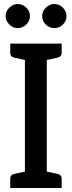

<svg xmlns="http://www.w3.org/2000/svg" viewBox="-20 -936 357 956"><path d="M104 0V-719H213V0ZM31 0V-46Q31 -56 36 -62Q41 -68 51 -70L120 -85L132 0ZM185 0 197 -85 267 -70Q276 -68 281.5 -62Q287 -56 287 -46V0ZM132 -719 120 -634 51 -649Q41 -651 36 -657Q31 -663 31 -673V-719ZM287 -719V-673Q287 -663 281.5 -657Q276 -651 267 -649L197 -634L185 -719ZM129 -856Q129 -832 111 -814Q93 -796 68 -796Q45 -796 26.5 -814Q8 -832 8 -856Q8 -880 26.5 -898Q45 -916 68 -916Q93 -916 111 -898Q129 -880 129 -856ZM311 -856Q311 -831 293 -813.5Q275 -796 250 -796Q226 -796 208 -813.5Q190 -831 190 -856Q190 -880 208.5 -898Q227 -916 250 -916Q275 -916 293 -898Q311 -880 311 -856Z"/></svg>

Font: Aleo Medium
Style: Regular
Weight: 500
Designer: Alessio Laiso
Foundry: Alessio Laiso
Version: Version 2.001;gftools[0.9.29]